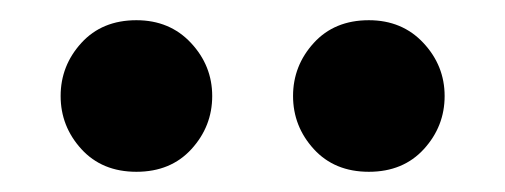

<svg xmlns="http://www.w3.org/2000/svg" viewBox="-20 -750 500 190"><path d="M190 -655Q190 -625 169.5 -602.5Q149 -580 115 -580Q81 -580 60.5 -602.5Q40 -625 40 -655Q40 -685 60.5 -707.5Q81 -730 115 -730Q148 -730 169 -707.5Q190 -685 190 -655ZM420 -655Q420 -625 399.5 -602.5Q379 -580 345 -580Q311 -580 290.5 -602.5Q270 -625 270 -655Q270 -685 290.5 -707.5Q311 -730 345 -730Q378 -730 399 -707.5Q420 -685 420 -655Z"/></svg>

Font: Prosto One
Style: Regular
Weight: 400
Designer: Pavel Emelyanov and Jovanny lemonad
Foundry: Pavel Emelyanov and Jovanny Lemonad
Version: Version 1.001